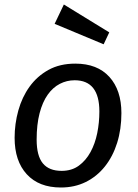

<svg xmlns="http://www.w3.org/2000/svg" viewBox="-20 -822 615 854"><path d="M254 -62Q299 -62 330.5 -85Q362 -108 382.5 -145.5Q403 -183 412.5 -230Q422 -277 422 -326Q422 -465 312 -465Q277 -465 246 -449Q215 -433 192 -400.5Q169 -368 156 -318Q143 -268 143 -201Q143 -129 170.5 -95.5Q198 -62 254 -62ZM45 -209Q45 -271 61.5 -330.5Q78 -390 111.5 -436.5Q145 -483 195.5 -511Q246 -539 315 -539Q413 -539 466.5 -480Q520 -421 520 -319Q520 -247 501 -186.5Q482 -126 446.5 -81.5Q411 -37 361.5 -12.5Q312 12 251 12Q153 12 99 -47Q45 -106 45 -209ZM441 -625 223 -716 264 -802 466 -678Z"/></svg>

Font: Yekcdsyqcyvpieeyorgstswgcgt
Style: Regular
Weight: 400
Italic angle: -8°
Designer: Carrois Corporate & Edenspiekermann
Foundry: Carrois Corporate GbR & Edenspiekermann AG
Version: Version 2.001